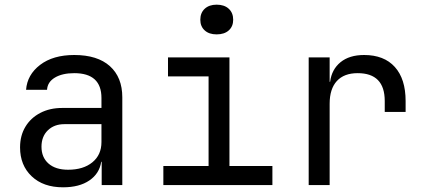

<svg xmlns="http://www.w3.org/2000/svg" viewBox="-20 -797 1837 827"><path d="M251.5 9.8Q166.5 9.8 116.5 -37.6Q66.4 -85 66.4 -162.1Q66.4 -212.9 89.4 -251Q112.3 -289.1 153.3 -310.5Q194.3 -332 247.6 -332H417V-375Q417 -481.9 299.8 -481.9Q248.5 -481.9 216.6 -462.9Q184.6 -443.8 182.6 -410.2H92.3Q97.2 -475.1 152.8 -517.6Q208.5 -560.1 299.8 -560.1Q399.9 -560.1 453.4 -512Q506.8 -463.9 506.8 -377.9V0H418V-100.1H416Q408.2 -49.3 365 -19.8Q321.8 9.8 251.5 9.8ZM273.4 -65.9Q338.9 -65.9 377.9 -97.9Q417 -129.9 417 -185.1V-262.2H257.3Q213.4 -262.2 186 -235.6Q158.7 -209 158.7 -165Q158.7 -119.1 189 -92.5Q219.2 -65.9 273.4 -65.9Z M913.1 -648.9Q880.4 -648.9 861.8 -666Q842.8 -683.1 842.8 -711.9Q842.8 -741.7 861.8 -759.3Q880.9 -776.9 913.1 -776.9Q946.3 -776.9 965.3 -759.3Q984.4 -741.7 984.4 -711.9Q984.4 -683.1 965.3 -666Q946.3 -648.9 913.1 -648.9ZM683.6 0V-82H878.4V-467.8H703.6V-549.8H968.3V-82H1153.3V0Z M1309.6 0V-549.8H1399.9V-444.8H1401.9Q1408.7 -498 1446.8 -529.1Q1484.9 -560.1 1548.3 -560.1Q1634.3 -560.1 1680.7 -508.5Q1727.1 -457 1727.1 -361.8V-314.9H1637.2V-361.8Q1637.2 -481.9 1520.5 -481.9Q1461.9 -481.9 1430.9 -448Q1399.9 -414.1 1399.9 -350.1V0Z"/></svg>

Font: UDEV Gothic 35
Style: Regular
Weight: 400
Version: v2.1.0; ttfautohint (v1.8.4.7-5d5b-dirty) -l 6 -r 45 -G 200 